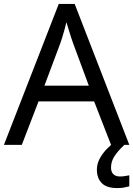

<svg xmlns="http://www.w3.org/2000/svg" viewBox="-20 -737 679 977"><path d="M545 0 459 -221H176L91 0H0L279 -717H360L638 0ZM352 -517Q349 -525 342 -546Q335 -567 328.5 -589.5Q322 -612 318 -624Q313 -604 307.5 -583.5Q302 -563 296.5 -546Q291 -529 287 -517L206 -301H432ZM545 116Q545 138 557 149.5Q569 161 590 161Q607 161 618.5 158.5Q630 156 638 155V211Q624 215 610 217.5Q596 220 576 220Q523 220 498 195Q473 170 473 126Q473 97 487.5 70Q502 43 523.5 21Q545 -1 565 -15L613 0Q579 32 562 58.5Q545 85 545 116Z"/></svg>

Font: Noto Sans Lao Looped
Style: Regular
Weight: 400
Designer: Mark Frömberg, Ben Mitchell
Foundry: The Fontpad Ltd
Version: Version 1.001